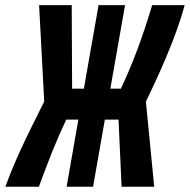

<svg xmlns="http://www.w3.org/2000/svg" viewBox="-57 -713 725 733"><path d="M197.3 0H298.3L343.3 -256.3H395.5L407.2 0H531.7L500 -325.2C546.9 -421.4 615.7 -571.3 647.9 -693.4H523.9C487.8 -572.3 448.2 -465.8 404.3 -374.5H364.3L420.4 -693.4H319.3L263.2 -374.5H218.3L216.8 -693.4H92.3L111.8 -325.2C31.7 -166.5 -0.5 -97.2 -36.6 0H91.3C128.9 -101.6 157.2 -174.8 195.8 -256.3H242.2Z"/></svg>

Font: Cascadia Mono NF
Style: Bold Italic
Weight: 700
Italic angle: -10°
Monospace: yes
Designer: Aaron Bell
Foundry: Saja Typeworks
Version: Version 2404.023